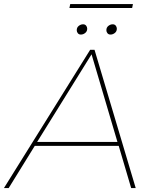

<svg xmlns="http://www.w3.org/2000/svg" viewBox="-62 -952 769 972"><path d="M607 -911.5H289.5L293.5 -931.5H611ZM347.5 -777Q337.5 -777 332 -783.8Q326.5 -790.5 326.5 -799Q326.5 -813 336.8 -821Q347 -829 358.5 -829Q368.5 -829 374 -822.2Q379.5 -815.5 379.5 -807Q379.5 -793 369.2 -785Q359 -777 347.5 -777ZM497.5 -777Q487.5 -777 482 -783.8Q476.5 -790.5 476.5 -799Q476.5 -813 486.8 -821Q497 -829 508.5 -829Q518.5 -829 524 -822.2Q529.5 -815.5 529.5 -807Q529.5 -793 519.2 -785Q509 -777 497.5 -777ZM625 0H602L539 -213.5H114L-18 0H-42L394.5 -700H416.5ZM532.5 -233.5 401.5 -677 126 -233.5Z"/></svg>

Font: Argentum Sans Thin
Style: Italic
Weight: 100
Italic angle: -11°
Designer: Julieta Ulanovsky (font), Cristiano Sobral (main changes and remaster)
Foundry: Julieta Ulanovsky (font), Cristiano Sobral (main changes and remaster)
Version: Version 2.007;June 15, 2022;FontCreator 14.0.0.2814 64-bit; 